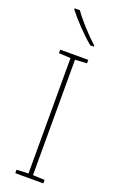

<svg xmlns="http://www.w3.org/2000/svg" viewBox="-180 -997 643 1043"><g transform="rotate(20 141.5 -476.0)"><path d="M88 -952H58V-945C93 -900 153 -836 206 -792H227V-798C182 -838 117 -909 88 -952ZM223 0V-20L155 -23V-690L223 -694V-714H61V-694L129 -690V-23L61 -20V0Z"/></g></svg>

Font: Noto Sans Georgian Thin
Style: Regular
Weight: 100
Designer: Monotype Design Team, Akaki Razmadze
Foundry: Google LLC
Version: Version 2.005